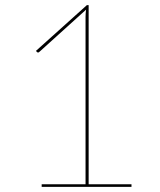

<svg xmlns="http://www.w3.org/2000/svg" viewBox="-20 -724 620 744"><path d="M489.5 -10V0H141.5V-10H311.5V-658Q311.5 -665 312 -672.2Q312.5 -679.5 313.5 -686.5L132.5 -523Q127.5 -518 122.5 -523L119.5 -527L316.5 -704H323.5V-10Z"/></svg>

Font: Lato 2
Style: Regular
Weight: 100
Designer: Lukasz Dziedzic with Adam Twardoch and Botio Nikoltchev
Foundry: tyPoland Lukasz Dziedzic
Version: Version 2.015; 2015-08-06; http://www.latofonts.com/